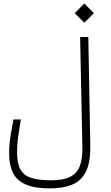

<svg xmlns="http://www.w3.org/2000/svg" viewBox="-20 -903 626 1087"><path d="M262.2 163.6Q175.8 163.6 125.2 141.1Q74.7 118.7 53.2 74.7Q31.7 30.8 31.7 -33.7Q31.7 -87.4 39.8 -134.8Q47.9 -182.1 56.2 -226.6H98.1Q91.8 -184.1 84.2 -137.5Q76.7 -90.8 76.7 -38.6Q76.7 22 95.5 56.2Q114.3 90.3 156.7 104Q199.2 117.7 269 117.7Q337.4 117.7 376.7 98.4Q416 79.1 431.9 36.9Q447.8 -5.4 446.3 -74.7L433.6 -693.4H480L491.2 -81.5Q493.2 13.2 467.3 66.7Q441.4 120.1 389.9 141.8Q338.4 163.6 262.2 163.6ZM457.5 -774.4 403.3 -828.6 457.5 -883.3 511.7 -828.6Z"/></svg>

Font: Cascadia Mono NF ExtraLight
Style: Regular
Weight: 200
Monospace: yes
Designer: Aaron Bell
Foundry: Saja Typeworks
Version: Version 2404.023; ttfautohint (v1.8.4)